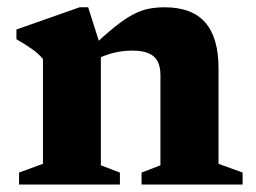

<svg xmlns="http://www.w3.org/2000/svg" viewBox="-20 -494 684 514"><path d="M250 -367.5V-51.5L301 -32V0H31V-32L95 -55.5V-336Q84.5 -349 67.8 -361.2Q51 -373.5 24 -389V-415L193 -474.5H216ZM359 -32 409.5 -51.5V-293Q409.5 -315.5 401.8 -330Q394 -344.5 377.5 -351.5Q361 -358.5 334 -358.5Q306 -358.5 280 -351.5Q254 -344.5 235.5 -333L218.5 -361Q258 -398.5 286 -421Q314 -443.5 335.8 -455Q357.5 -466.5 377.8 -470.5Q398 -474.5 420.5 -474.5Q494 -474.5 529.5 -433.8Q565 -393 565 -311.5V-55.5L629.5 -32V0H359Z"/></svg>

Font: Newsreader
Style: Bold
Weight: 700
Designer: Hugues Gentile
Foundry: Production Type
Version: Version 1.003